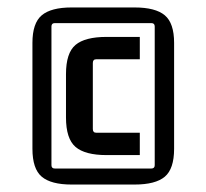

<svg xmlns="http://www.w3.org/2000/svg" viewBox="-20 -662 553 515"><path d="M386 -600H127Q118 -600 118 -591V-219Q118 -210 127 -210H386Q395 -210 395 -219V-591Q395 -600 386 -600ZM67 -263V-547Q67 -600 92 -621Q117 -642 172 -642H341Q397 -642 422 -621Q447 -600 447 -547V-263Q447 -209 422 -188Q397 -167 341 -167H172Q117 -167 92 -188Q67 -209 67 -263ZM355 -246H266Q208 -246 182.5 -268Q157 -290 157 -347V-463Q157 -520 182.5 -541.5Q208 -563 266 -563H355V-503H238Q229 -503 229 -493V-316Q229 -306 238 -306H355Z"/></svg>

Font: Gemunu Libre ExtraLight Medium
Style: Regular
Weight: 500
Version: Version 1.100